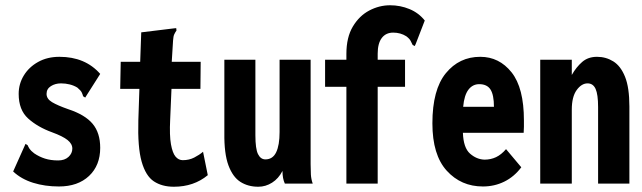

<svg xmlns="http://www.w3.org/2000/svg" viewBox="-20 -698 2440 730"><path d="M204 11Q151 11 106 -3Q61 -17 30 -46L73 -142L77 -151L85 -146Q88 -139 92.5 -132Q97 -125 110 -115Q129 -102 151 -95Q173 -88 201 -88Q226 -88 240.5 -101.5Q255 -115 255 -133Q255 -151 237 -165.5Q219 -180 178 -195Q123 -215 87 -247.5Q51 -280 51 -341Q51 -379 70.5 -411Q90 -443 125 -462.5Q160 -482 206 -482Q304 -482 361 -417L309 -335L304 -327L296 -332Q294 -340 290.5 -347Q287 -354 274 -365Q261 -373 245 -377Q229 -381 212 -381Q190 -381 173.5 -370.5Q157 -360 157 -341Q157 -322 178 -309.5Q199 -297 239 -283Q303 -262 332 -227.5Q361 -193 361 -136Q361 -69 318.5 -29Q276 11 204 11Z M641 12Q596 12 565 -8.5Q534 -29 518.5 -83.5Q503 -138 506 -241L510 -360H437L439 -463H513L517 -575L640 -590L650 -591L651 -582Q646 -575 642.5 -567.5Q639 -560 638 -544L633 -463H743L742 -360H632L627 -243Q624 -183 630 -149.5Q636 -116 647.5 -102.5Q659 -89 675 -89Q699 -89 718.5 -99Q738 -109 752 -121L770 -32Q717 12 641 12Z M962 12Q923 12 894 -6.5Q865 -25 848.5 -69.5Q832 -114 833 -192V-471H951V-184Q951 -132 961 -112Q971 -92 989 -92Q1017 -92 1030 -119Q1043 -146 1043 -196V-471H1161V-74Q1161 -52 1162 -34.5Q1163 -17 1169 0H1063Q1054 -19 1054 -48Q1039 -19 1014.5 -3.5Q990 12 962 12Z M1297 -368H1216V-471H1297V-493Q1297 -556 1321.5 -597Q1346 -638 1384 -658Q1422 -678 1463 -678Q1502 -678 1537 -663.5Q1572 -649 1595 -620L1561 -532L1557 -523L1549 -527Q1545 -534 1541.5 -542Q1538 -550 1525 -560Q1503 -574 1475 -574Q1447 -574 1431.5 -553.5Q1416 -533 1416 -494V-471H1520V-368H1416V0H1297Z M1816 11Q1733 11 1678.5 -49Q1624 -109 1624 -229Q1624 -357 1675 -419.5Q1726 -482 1806 -482Q1878 -482 1925 -423Q1972 -364 1972 -240Q1972 -229 1972 -216Q1972 -203 1971 -193H1740Q1742 -136 1767 -114Q1792 -92 1822 -91Q1846 -91 1866 -100.5Q1886 -110 1904 -131L1962 -62Q1935 -26 1897.5 -7.5Q1860 11 1816 11ZM1741 -292H1858Q1858 -337 1845 -357.5Q1832 -378 1802 -378Q1777 -378 1761 -357Q1745 -336 1741 -292Z M2034 0V-471H2154V-413Q2171 -443 2193.5 -462.5Q2216 -482 2250 -482Q2284 -482 2312 -464.5Q2340 -447 2356.5 -406Q2373 -365 2373 -293V0H2254V-291Q2254 -339 2244.5 -360Q2235 -381 2214 -381Q2191 -381 2172.5 -355.5Q2154 -330 2154 -281V0Z"/></svg>

Font: Inconsolata Condensed Black
Style: Regular
Weight: 900
Width: 3
Monospace: yes
Designer: Raph Levien, Cyreal, Brenton Simpson
Foundry: Raph Levien, Cyreal, Google
Version: Version 3.001; ttfautohint (v1.8.2.53-6de2)